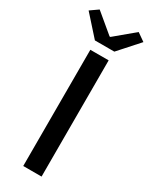

<svg xmlns="http://www.w3.org/2000/svg" viewBox="-261 -1003 832 1053"><g transform="rotate(30 154.5 -476.5)"><path d="M93 -793H216L328 -918L278 -953L157 -852H152L31 -953L-19 -918ZM97 0H213V-736H97Z"/></g></svg>

Font: Spoqa Han Sans Neo Medium
Style: Regular
Weight: 500
Designer: [Spoqa Han Sans Neo] Dong-huui Kim  Younghwa Kang  Yujin Lee  [Noto Sans] Ryoko NISHIZUKA  (kana & ideographs); Paul D. 
Foundry: Spoqa (http://www.spoqa-han-sans.com)
Version: Version 1.000